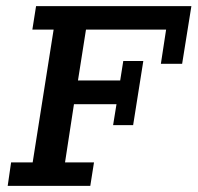

<svg xmlns="http://www.w3.org/2000/svg" viewBox="-20 -603 641 623"><path d="M5 0 16 -76H86L154 -507H85L97 -583H601L571 -396H502L519 -507H259L233 -342H370L380 -405H445L412 -197H347L358 -265H220L191 -76H285L273 0Z"/></svg>

Font: Rokkitt Medium
Style: Italic
Weight: 500
Italic angle: -9°
Designer: Vernon Adams
Foundry: Vernon Adams
Version: Version 3.103